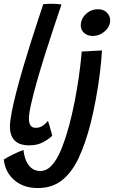

<svg xmlns="http://www.w3.org/2000/svg" viewBox="-22 -736 609 996"><path d="M249 -32Q233 -15.5 202.5 1.2Q172 18 130.5 18Q77.5 18 53.5 -7.8Q29.5 -33.5 29.5 -78.5Q29.5 -107 38.8 -154.5Q48 -202 63.2 -260.8Q78.5 -319.5 97.2 -383.2Q116 -447 135.5 -508.8Q155 -570.5 172.5 -623.8Q190 -677 202.5 -714.5Q226.5 -716.5 245 -716.5Q258.5 -716.5 271 -715.5Q283.5 -714.5 297 -713Q278.5 -658 255.8 -589.8Q233 -521.5 210.5 -450.2Q188 -379 169.5 -313.5Q151 -248 139.5 -197.2Q128 -146.5 128 -121.5Q128 -99.5 135.8 -86.2Q143.5 -73 163.5 -73Q183.5 -73 198.8 -83Q214 -93 226.5 -108.5Q229 -103.5 234 -86.5Q239 -69.5 243.5 -53Q248 -36.5 249 -32ZM486.5 -688Q516.5 -688 533 -670.2Q549.5 -652.5 549.5 -631Q549.5 -598.5 521.8 -574Q494 -549.5 459 -549.5Q432 -549.5 414.5 -565Q397 -580.5 397 -603Q397 -638 423.5 -663Q450 -688 486.5 -688ZM447 -92Q421.5 7 387 81.5Q352.5 156 301.2 197.8Q250 239.5 174 239.5Q100.5 239.5 52.8 198.8Q5 158 -2.5 91.5Q20 77.5 49.5 63.2Q79 49 100 42Q102 67 111.2 92.2Q120.5 117.5 139.2 134.2Q158 151 187.5 151Q216.5 151 239.5 129Q262.5 107 280.8 71Q299 35 313 -7.2Q327 -49.5 338 -90Q353 -147 365.8 -212Q378.5 -277 387.8 -343Q397 -409 402 -468.5L507 -474.5Q504.5 -425.5 496.5 -360.2Q488.5 -295 475.8 -225Q463 -155 447 -92Z"/></svg>

Font: Grandstander
Style: Italic
Weight: 400
Italic angle: -15°
Designer: Tyler Finck
Foundry: Etcetera Type Co
Version: Version 1.200; ttfautohint (v1.8.3)